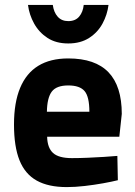

<svg xmlns="http://www.w3.org/2000/svg" viewBox="-20 -750 550 782"><path d="M252 12Q177 12 129.5 -14.5Q82 -41 59.5 -97Q37 -153 37 -243Q37 -332 62 -392Q87 -452 136 -482Q185 -512 258 -512Q368 -512 422 -455.5Q476 -399 476 -286L466 -193H172Q173 -148 196 -127Q219 -106 273 -106Q303 -106 337.5 -107.5Q372 -109 404 -111Q436 -113 458 -115L460 -16Q436 -10 400 -3.5Q364 3 325 7.5Q286 12 252 12ZM171 -295H344Q344 -356 324.5 -379Q305 -402 258 -402Q210 -402 191 -377Q172 -352 171 -295ZM258 -573Q208 -573 173.5 -595.5Q139 -618 119 -654Q99 -690 94 -730H195Q199 -700 215 -682Q231 -664 258 -664Q287 -664 302.5 -682.5Q318 -701 321 -730H422Q417 -690 397.5 -654Q378 -618 343 -595.5Q308 -573 258 -573Z"/></svg>

Font: Titillium Web
Style: Bold
Weight: 700
Designer: Mohamed Gaber, Accademia di Belle Arti di Urbino
Foundry: Kief Type Foundry, Accademia di Belle Arti di Urbino
Version: Version 3.000